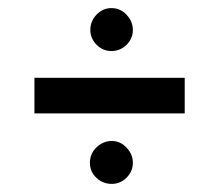

<svg xmlns="http://www.w3.org/2000/svg" viewBox="-20 -550 540 474"><path d="M255 -424Q234 -424 218.5 -439.5Q203 -455 203 -476Q203 -498 218.5 -514Q234 -530 255 -530Q277 -530 292.5 -513.5Q308 -497 308 -476Q308 -455 292.5 -439.5Q277 -424 255 -424ZM65 -270V-358H436V-270ZM256 -96Q234 -96 218 -111Q202 -126 202 -148Q202 -171 218.5 -186.5Q235 -202 256 -202Q277 -202 292.5 -185.5Q308 -169 308 -148Q308 -127 292.5 -111.5Q277 -96 256 -96Z"/></svg>

Font: Inconsolata SemiBold
Style: Regular
Weight: 600
Monospace: yes
Designer: Raph Levien, Cyreal, Brenton Simpson
Foundry: Raph Levien, Cyreal, Google
Version: Version 3.100; ttfautohint (v1.8.4.7-5d5b)